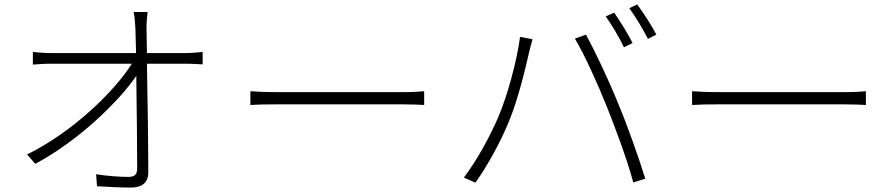

<svg xmlns="http://www.w3.org/2000/svg" viewBox="-20 -826 4030 865"><path d="M102 -130 139 -88C331 -190 513 -366 594 -484C596 -336 598 -156 598 -68C598 -42 589 -29 559 -29C519 -29 462 -33 413 -41L417 13C462 16 524 19 569 19C620 19 648 -3 648 -49C648 -169 645 -386 642 -539H819C842 -539 874 -537 893 -536V-592C875 -590 841 -587 818 -587H642L640 -699C640 -724 642 -747 645 -772H582C586 -754 588 -734 590 -699L593 -587H210C181 -587 158 -589 128 -592V-535C158 -537 178 -539 210 -539H574C496 -415 310 -233 102 -130Z M1108 -415V-353C1135 -355 1180 -356 1235 -356C1283 -356 1724 -356 1790 -356C1836 -356 1873 -354 1891 -353V-415C1871 -413 1841 -411 1789 -411C1724 -411 1282 -411 1235 -411C1176 -411 1134 -413 1108 -415Z M2747 -769 2709 -752C2736 -714 2772 -654 2791 -613L2830 -632C2809 -674 2772 -733 2747 -769ZM2851 -806 2815 -789C2843 -751 2876 -696 2899 -651L2937 -670C2918 -708 2878 -769 2851 -806ZM2223 -294C2188 -214 2133 -110 2070 -26L2122 -3C2181 -87 2233 -184 2270 -272C2316 -380 2351 -535 2364 -592C2369 -612 2374 -630 2379 -649L2323 -660C2309 -552 2266 -394 2223 -294ZM2715 -343C2757 -237 2809 -96 2833 -4L2887 -21C2861 -107 2808 -257 2765 -360C2720 -471 2658 -600 2620 -670L2570 -652C2614 -579 2674 -445 2715 -343Z M3098 -415V-353C3125 -355 3170 -356 3225 -356C3273 -356 3714 -356 3780 -356C3826 -356 3863 -354 3881 -353V-415C3861 -413 3831 -411 3779 -411C3714 -411 3272 -411 3225 -411C3166 -411 3124 -413 3098 -415Z"/></svg>

Font: Noto Sans HK Light
Style: Regular
Weight: 300
Designer: Ryoko NISHIZUKA 西塚涼子 (kana, bopomofo & ideographs); Paul D. Hunt (Latin, Greek & Cyrillic); Sandoll Communications 산돌커뮤니
Foundry: Adobe
Version: Version 2.004;hotconv 1.0.118;makeotfexe 2.5.65603